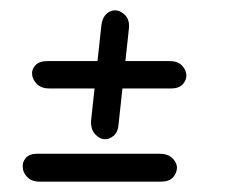

<svg xmlns="http://www.w3.org/2000/svg" viewBox="-20 -466 444 371"><path d="M229 -410 209 -225Q208 -211 200 -204Q192 -197 183 -197Q173 -197 164 -206.5Q155 -216 156 -233L176 -418Q178 -432 185.5 -439Q193 -446 202 -446Q213 -446 222 -436.5Q231 -427 229 -410ZM291 -115H57Q41 -115 32.5 -124Q24 -133 24 -143Q23 -153 30 -161Q37 -169 53 -169H287Q304 -169 312.5 -161Q321 -153 322 -143Q322 -132 314.5 -123.5Q307 -115 291 -115ZM310 -295H76Q60 -295 51.5 -303.5Q43 -312 42 -322Q41 -332 48.5 -340Q56 -348 72 -348H307Q323 -348 331 -340Q339 -332 340 -322Q341 -312 333.5 -303.5Q326 -295 310 -295Z"/></svg>

Font: Edu NSW ACT Foundation
Style: Regular
Weight: 400
Designer: Tina and Corey Anderson
Foundry: Google for Education
Version: Version 1.003